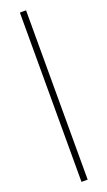

<svg xmlns="http://www.w3.org/2000/svg" viewBox="-184 -762 572 1023"><g transform="rotate(-20 102.5 -250.0)"><path d="M85 -730H120V230H85Z"/></g></svg>

Font: Cairo ExtraLight
Style: Regular
Weight: 275
Designer: Mohamed Gaber, Accademia di Belle Arti di Urbino and others
Foundry: Kief Type Foundry, Accademia di Belle Arti di Urbino and others
Version: Version 3.011